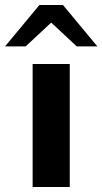

<svg xmlns="http://www.w3.org/2000/svg" viewBox="-40 -745 408 765"><path d="M90 -490H238V0H90ZM117 -725H211L348 -560H266L164 -655L62 -560H-20Z"/></svg>

Font: Fahkwang
Style: Bold
Weight: 700
Designer: Suppakit Chalermlarp | Katatrad Co.,Ltd.
Foundry: Cadson Demak Co.,Ltd.
Version: Version 1.000; ttfautohint (v1.6)